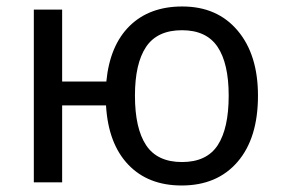

<svg xmlns="http://www.w3.org/2000/svg" viewBox="-20 -566 876 596"><path d="M398.9 -269Q398.9 -167.5 433.6 -115.2Q468.3 -63 544.9 -63Q621.6 -63 655.8 -115.2Q689.9 -167.5 689.9 -269Q689.9 -369.1 655.3 -420.7Q620.6 -472.2 544.9 -472.2Q468.3 -472.2 433.6 -420.7Q398.9 -369.1 398.9 -269ZM780.8 -269Q780.8 -137.2 717.5 -63.7Q654.3 9.8 543.9 9.8Q439.5 9.8 377.7 -55.4Q315.9 -120.6 309.1 -238.8H172.9V0H85V-536.1H172.9V-313H310.1Q320.8 -424.8 382.3 -485.4Q443.8 -545.9 545.9 -545.9Q654.3 -545.9 717.5 -471.2Q780.8 -396.5 780.8 -269Z"/></svg>

Font: NotoSans
Style: Regular
Weight: 400
Designer: Monotype Design team
Foundry: Monotype Imaging Inc.
Version: Version 1.04; ttfautohint (v1.4.1)